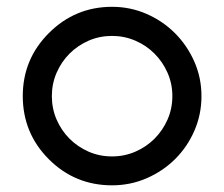

<svg xmlns="http://www.w3.org/2000/svg" viewBox="-20 -542 658 564"><path d="M309.1 2.4Q200.2 2.4 123.5 -74.2Q46.9 -150.9 46.9 -259.8Q46.9 -368.2 123.5 -444.8Q200.7 -522 309.1 -522Q362.8 -522 410.4 -501.2Q458 -480.5 493.9 -444.6Q529.8 -408.7 550.8 -361.1Q571.8 -313.5 571.8 -259.8Q571.8 -205.6 551 -158Q530.3 -110.4 494.4 -74.7Q458.5 -39.1 410.6 -18.3Q362.8 2.4 309.1 2.4ZM309.1 -82.5Q345.2 -82.5 377.4 -96.4Q409.7 -110.4 433.8 -134.5Q458 -158.7 472.2 -190.9Q486.3 -223.1 486.3 -259.8Q486.3 -295.9 472.2 -328.1Q458 -360.4 433.8 -384.5Q409.7 -408.7 377.4 -422.6Q345.2 -436.5 309.1 -436.5Q272.5 -436.5 240.5 -422.6Q208.5 -408.7 184.3 -384.5Q160.2 -360.4 146.2 -328.1Q132.3 -295.9 132.3 -259.8Q132.3 -223.1 146.2 -190.9Q160.2 -158.7 184.3 -134.5Q208.5 -110.4 240.5 -96.4Q272.5 -82.5 309.1 -82.5Z"/></svg>

Font: Proletarsk
Style: Regular
Weight: 400
Designer: Peter Wiegel, original typeface by Carl Albert Fahrenwaldt 1901
Foundry: Peter Wiegel
Version: Version 1.000 2010 initial release